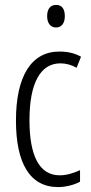

<svg xmlns="http://www.w3.org/2000/svg" viewBox="-20 -752 370 782"><path d="M209 -732C183 -732 172 -713 172 -686C172 -659 185 -640 208 -640C231 -640 244 -658 244 -686C244 -713 234 -732 209 -732ZM217 10C245 10 281 2 306 -12V-59C278 -46 250 -38 223 -38C138 -38 100 -122 100 -262C100 -416 146 -494 226 -494C248 -494 271 -488 292 -476L310 -521C285 -535 257 -542 222 -542C107 -542 45 -441 45 -261C45 -88 101 10 217 10Z"/></svg>

Font: Noto Sans Armenian ExtraCondensed Light
Style: Regular
Weight: 300
Width: 2
Designer: Monotype Design Team
Foundry: Monotype Imaging Inc.
Version: Version 2.008